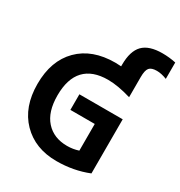

<svg xmlns="http://www.w3.org/2000/svg" viewBox="-218 -1099 1182 1260"><g transform="rotate(30 373.5 -468.5)"><path d="M452.1 -739.3V-752Q452.1 -854.5 498 -901.9Q543.9 -949.2 645.5 -949.2Q697.3 -949.2 747.1 -938.5V-814.5Q705.1 -831.1 670.9 -831.1Q629.9 -831.1 614.3 -812.5Q598.6 -793.9 598.6 -742.2V-589.8Q498 -620.1 422.9 -620.1Q305.7 -620.1 245.6 -556.2Q185.5 -492.2 185.5 -365.2Q185.5 -241.2 244.6 -175.3Q303.7 -109.4 405.3 -109.4Q450.2 -109.4 491.2 -123V-325.2H306.6V-443.4H634.8V-33.2Q523.4 11.7 394.5 11.7Q232.4 11.7 133.3 -89.8Q34.2 -191.4 34.2 -365.2Q34.2 -541 133.8 -641.1Q233.4 -741.2 408.2 -741.2Q425.8 -741.2 452.1 -739.3Z"/></g></svg>

Font: Nasu
Style: Bold
Weight: 700
Designer: Ryoko NISHIZUKA (kana &amp; ideographs); Paul D. Hunt (Latin, Greek &amp; Cyrillic); Wenlong ZHANG (bopomofo); Sandoll C
Version: Version 2014.1215